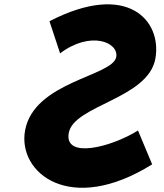

<svg xmlns="http://www.w3.org/2000/svg" viewBox="-20 -861 766 896"><path d="M623.9 -252C500.9 -175 279.1 -117 300.8 -240C323.9 -370.8 671.9 -399 705.2 -588C736.4 -765 575.5 -950 210.9 -762L260.4 -612C402.3 -719 534.6 -664 522.4 -595C506.5 -504.6 137.3 -481 96.8 -251C62 -54 307.4 145 690.1 -94Z"/></svg>

Font: Hussar Wysoki
Style: Obl
Weight: 700
Foundry: Cannot Into Space Fonts
Version: Version 0.92